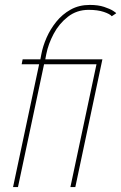

<svg xmlns="http://www.w3.org/2000/svg" viewBox="-20 -760 492 780"><path d="M139 -499H68L72 -519H144L148 -540Q154 -572 169 -606.5Q184 -641 208.5 -671.5Q233 -702 267 -721Q301 -740 345 -740Q379 -740 403 -732Q427 -724 439.5 -716Q452 -708 452 -706L434 -694Q427 -703 402 -711.5Q377 -720 340 -720Q292 -720 256 -692Q220 -664 198 -622.5Q176 -581 168 -540L164 -519H396L286 0H266L372 -499H159L53 0H33Z"/></svg>

Font: Raleway Thin
Style: Italic
Weight: 100
Italic angle: -12°
Designer: Matt McInerney, Pablo Impallari, Rodrigo Fuenzalida
Foundry: Matt McInerney, Pablo Impallari, Rodrigo Fuenzalida
Version: Version 4.026